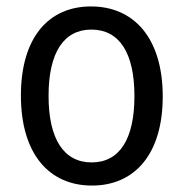

<svg xmlns="http://www.w3.org/2000/svg" viewBox="-20 -567 570 597"><path d="M266 10C399 10 486 -88 486 -267C486 -449 396 -547 263 -547C130 -547 45 -449 45 -270C45 -88 133 10 266 10ZM265 -62C178 -62 131 -135 131 -269C131 -403 178 -475 264 -475C351 -475 398 -403 398 -268C398 -135 352 -62 265 -62Z"/></svg>

Font: Noto Sans Mono Condensed
Style: Regular
Weight: 400
Width: 3
Designer: Monotype Design Team
Foundry: Monotype Imaging Inc.
Version: Version 2.014